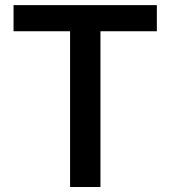

<svg xmlns="http://www.w3.org/2000/svg" viewBox="-20 -748 682 768"><path d="M34.2 -623V-727.5H607.4V-623H381.8V0H260.3V-623Z"/></svg>

Font: Inter Cardless Tabular Medium
Style: Regular
Weight: 500
Designer: Rasmus Andersson
Foundry: rsms
Version: Version 4.000;git-4fc901f